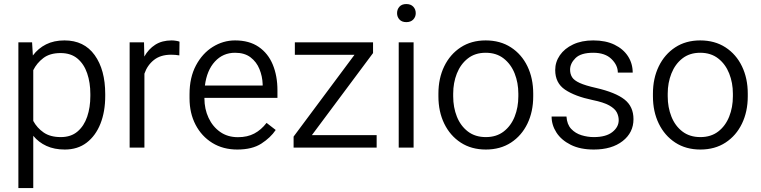

<svg xmlns="http://www.w3.org/2000/svg" viewBox="-20 -741 3819 964"><path d="M508.3 -269V-258.8Q508.3 -180.7 484.4 -120.1Q460.4 -59.6 415.3 -24.9Q370.1 9.8 305.2 9.8Q252.9 9.8 213.4 -8.3Q173.8 -26.4 147 -59.1V203.1H72.3V-528.3H141.1L145 -462.4Q171.9 -498.5 211.4 -518.3Q251 -538.1 303.7 -538.1Q402.3 -538.1 455.3 -464.4Q508.3 -390.6 508.3 -269ZM433.6 -258.8V-269Q433.6 -326.2 417.7 -372.8Q401.9 -419.4 368.9 -447Q335.9 -474.6 284.2 -474.6Q230.5 -474.6 197.5 -449.5Q164.6 -424.3 147 -388.7V-133.8Q166 -98.6 199.2 -75.7Q232.4 -52.7 285.2 -52.7Q336.4 -52.7 369.1 -80.6Q401.9 -108.4 417.7 -155Q433.6 -201.7 433.6 -258.8Z M881.3 -531.7 880.4 -462.9Q860.4 -466.3 838.9 -466.3Q786.1 -466.3 752.9 -439.9Q719.7 -413.6 705.1 -371.1V0H630.9V-528.3H703.1L704.6 -457Q725.6 -494.6 759.5 -516.4Q793.5 -538.1 841.8 -538.1Q852.1 -538.1 864.3 -536.1Q876.5 -534.2 881.3 -531.7Z M1171.4 9.8Q1100.1 9.8 1046.1 -23.4Q992.2 -56.6 961.9 -114.7Q931.6 -172.9 931.6 -247.6V-268.1Q931.6 -352.1 963.9 -412.6Q996.1 -473.1 1048.3 -505.6Q1100.6 -538.1 1160.2 -538.1Q1231.4 -538.1 1278.8 -505.6Q1326.2 -473.1 1349.6 -416.5Q1373 -359.9 1373 -287.6V-249.5H1006.3V-247.6Q1006.3 -193.8 1027.1 -149.4Q1047.9 -105 1085.4 -78.6Q1123 -52.2 1174.8 -52.2Q1222.2 -52.2 1256.8 -70.6Q1291.5 -88.9 1318.4 -124L1364.3 -88.4Q1338.4 -49.8 1292.2 -20Q1246.1 9.8 1171.4 9.8ZM1160.2 -476.1Q1099.6 -476.1 1059.1 -432.1Q1018.6 -388.2 1008.8 -311.5H1298.8V-318.4Q1297.4 -357.9 1282.7 -394Q1268.1 -430.2 1238 -453.1Q1208 -476.1 1160.2 -476.1Z M1871.1 -62.5V0H1454.1V-55.2L1759.8 -465.8H1460.4V-528.3H1853V-474.6L1545.9 -62.5Z M1973.6 -674.8Q1973.6 -694.3 1985.6 -707.5Q1997.6 -720.7 2020 -720.7Q2042.5 -720.7 2054.9 -707.5Q2067.4 -694.3 2067.4 -674.8Q2067.4 -656.2 2054.9 -643.1Q2042.5 -629.9 2020 -629.9Q1997.6 -629.9 1985.6 -643.1Q1973.6 -656.2 1973.6 -674.8ZM2056.6 -528.3V0H1981.9V-528.3Z M2181.2 -257.3V-271Q2181.2 -347.7 2210.4 -408Q2239.7 -468.3 2293 -503.2Q2346.2 -538.1 2418.5 -538.1Q2491.7 -538.1 2545.4 -503.2Q2599.1 -468.3 2628.2 -408Q2657.2 -347.7 2657.2 -271V-257.3Q2657.2 -180.7 2628.2 -120.4Q2599.1 -60.1 2545.7 -25.1Q2492.2 9.8 2419.4 9.8Q2346.7 9.8 2293.2 -25.1Q2239.7 -60.1 2210.4 -120.4Q2181.2 -180.7 2181.2 -257.3ZM2255.4 -271V-257.3Q2255.4 -202.1 2273.9 -155.5Q2292.5 -108.9 2329.1 -80.8Q2365.7 -52.7 2419.4 -52.7Q2472.7 -52.7 2509 -80.8Q2545.4 -108.9 2564 -155.5Q2582.5 -202.1 2582.5 -257.3V-271Q2582.5 -325.2 2564 -372.1Q2545.4 -418.9 2508.8 -447.5Q2472.2 -476.1 2418.5 -476.1Q2365.2 -476.1 2328.9 -447.5Q2292.5 -418.9 2273.9 -372.1Q2255.4 -325.2 2255.4 -271Z M3086.4 -137.7Q3086.4 -158.2 3076.7 -177Q3066.9 -195.8 3038.8 -211.7Q3010.7 -227.5 2955.1 -238.8Q2866.7 -257.3 2817.1 -290.8Q2767.6 -324.2 2767.6 -389.2Q2767.6 -429.7 2791 -463.6Q2814.5 -497.6 2857.4 -517.8Q2900.4 -538.1 2958.5 -538.1Q3021 -538.1 3065.2 -516.6Q3109.4 -495.1 3133.1 -458.5Q3156.7 -421.9 3156.7 -376.5H3082Q3082 -413.6 3050 -444.8Q3018.1 -476.1 2958.5 -476.1Q2896.5 -476.1 2869.4 -449.2Q2842.3 -422.4 2842.3 -391.1Q2842.3 -369.6 2852.3 -353.5Q2862.3 -337.4 2890.6 -324.5Q2918.9 -311.5 2973.6 -299.3Q3070.3 -276.9 3115.5 -241.5Q3160.6 -206.1 3160.6 -142.6Q3160.6 -75.2 3106.2 -32.7Q3051.8 9.8 2961.4 9.8Q2893.1 9.8 2845.7 -13.9Q2798.3 -37.6 2773.9 -75.4Q2749.5 -113.3 2749.5 -155.8H2824.2Q2826.7 -116.2 2847.9 -93.8Q2869.1 -71.3 2899.9 -62Q2930.7 -52.7 2961.4 -52.7Q3022.5 -52.7 3054.4 -77.9Q3086.4 -103 3086.4 -137.7Z M3258.3 -257.3V-271Q3258.3 -347.7 3287.6 -408Q3316.9 -468.3 3370.1 -503.2Q3423.3 -538.1 3495.6 -538.1Q3568.8 -538.1 3622.6 -503.2Q3676.3 -468.3 3705.3 -408Q3734.4 -347.7 3734.4 -271V-257.3Q3734.4 -180.7 3705.3 -120.4Q3676.3 -60.1 3622.8 -25.1Q3569.3 9.8 3496.6 9.8Q3423.8 9.8 3370.4 -25.1Q3316.9 -60.1 3287.6 -120.4Q3258.3 -180.7 3258.3 -257.3ZM3332.5 -271V-257.3Q3332.5 -202.1 3351.1 -155.5Q3369.6 -108.9 3406.2 -80.8Q3442.9 -52.7 3496.6 -52.7Q3549.8 -52.7 3586.2 -80.8Q3622.6 -108.9 3641.1 -155.5Q3659.7 -202.1 3659.7 -257.3V-271Q3659.7 -325.2 3641.1 -372.1Q3622.6 -418.9 3585.9 -447.5Q3549.3 -476.1 3495.6 -476.1Q3442.4 -476.1 3406 -447.5Q3369.6 -418.9 3351.1 -372.1Q3332.5 -325.2 3332.5 -271Z"/></svg>

Font: Vazirmatn RD FD Light
Style: Regular
Weight: 300
Designer: Saber Rastikerdar
Foundry: Saber Rastikerdar
Version: Version 33.003